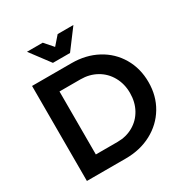

<svg xmlns="http://www.w3.org/2000/svg" viewBox="-202 -1065 1177 1225"><g transform="rotate(-30 386.5 -452.5)"><path d="M742 -350Q742 -249 694.5 -169.5Q647 -90 563 -45Q479 0 372 0H86V-700H377Q482 -700 565 -655.5Q648 -611 695 -531Q742 -451 742 -350ZM605 -349Q605 -416 575 -469.5Q545 -523 492.5 -552.5Q440 -582 375 -582H220V-118H380Q444 -118 495.5 -147.5Q547 -177 576 -229.5Q605 -282 605 -349ZM393 -905H509L401 -761H275L167 -905H283L338 -842Z"/></g></svg>

Font: Montserrat arm2 Medium
Style: Regular
Weight: 500
Designer: Julieta Ulanovsky
Foundry: Julieta Ulanovsky
Version: Version 6.000